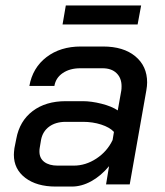

<svg xmlns="http://www.w3.org/2000/svg" viewBox="-20 -678 605 706"><path d="M31 -109Q31 -117 33 -133L40 -168Q52 -233 100 -269.5Q148 -306 222 -306H284Q316 -306 353.5 -296.5Q391 -287 413 -272L426 -345Q427 -351 427 -361Q427 -391 408.5 -409Q390 -427 357 -427H275Q237 -427 211 -409.5Q185 -392 180 -362H88Q100 -429 151 -468Q202 -507 277 -507H359Q434 -507 477.5 -471Q521 -435 521 -375Q521 -362 518 -345L457 0H370L381 -67Q351 -31 315.5 -11.5Q280 8 244 8H185Q115 8 73 -24Q31 -56 31 -109ZM251 -69Q295 -69 334.5 -95Q374 -121 394 -163L399 -193Q383 -210 352 -220Q321 -230 285 -230H222Q185 -230 161 -212.5Q137 -195 131 -164L126 -134Q125 -129 125 -121Q125 -96 143 -82.5Q161 -69 192 -69ZM222 -658H499L486 -588H210Z"/></svg>

Font: Bai Jamjuree Medium
Style: Italic
Weight: 500
Italic angle: -10°
Version: Version 1.000; ttfautohint (v1.6)